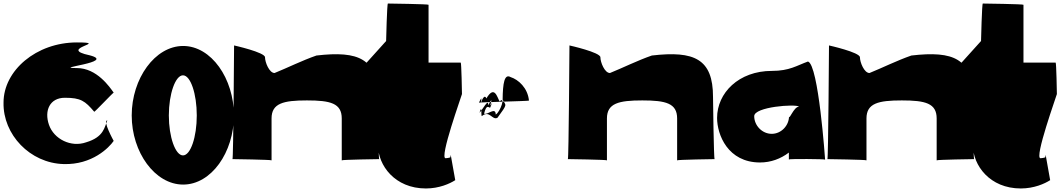

<svg xmlns="http://www.w3.org/2000/svg" viewBox="-107 -900 5998 1086"><path d="M536 -376C514 -407 441 -515 328 -515C178 -515 555 -547 401 -587C211 -627 522 -660 328 -660C98 -660 -87 -501 -87 -320C-91 -139 63 23 253 28C414 33 510 -65 536 -103C536 -103 472 -219 500 -219C484 -181 481 -125 380 -95C295 -65 198 -113 170 -194C142 -275 175 -347 260 -347C350 -347 374 -329 426 -268C426 -263 532 -376 536 -376Z M638 -247C638 -38 770 144 929 144C1088 144 1216 -38 1216 -247C1216 -456 1088 -640 929 -640C770 -640 638 -456 638 -247ZM848 -247C848 -369 885 -474 928 -474C971 -474 1006 -369 1006 -247C1006 -125 971 -21 928 -21C885 -21 848 -125 848 -247Z M1429 7V-230C1429 -316 1496 -332 1629 -332C1762 -332 1826 -316 1826 -230V7C1826 3 2038 0 2038 0C2033 0 2029 -352 2029 -352C2029 -567 1923 -614 1683 -586C1602 -558 1518 -516 1446 -487C1416 -487 1392 -548 1392 -576C1392 -604 1217 -643 1217 -643C1217 -643 1213 0 1208 0C1208 0 1429 3 1429 7Z M2414 -5C2375 -1 2506 -363 2506 -368C2506 -373 2503 -546 2499 -546H2317V-873C2317 -877 2092 -880 2087 -880C2082 -880 2077 -672 2077 -668L1967 -546C1942 -546 1921 -377 1921 -377C1921 -377 2024 -373 2024 -368C2024 -363 2027 -79 2031 -79C2031 35 2126 166 2302 166C2377 166 2437 139 2468 119C2469 119 2442 -21 2443 -21C2433 -16 2459 -9 2414 -5Z M2885 -331C2882 -328 2598 -322 2602 -319C2627 -374 2610 -316 2613 -318C2634 -377 2644 -343 2644 -343C2690 -421 2705 -350 2719 -326C2754 -361 2724 -268 2697 -252C2696 -298 2651 -248 2631 -257C2646 -319 2659 -286 2666 -292C2690 -353 2669 -300 2666 -304C2684 -367 2657 -306 2654 -304C2658 -349 2621 -277 2605 -262C2621 -316 2613 -248 2618 -243C2663 -280 2677 -217 2707 -234C2765 -314 2756 -301 2736 -336C2737 -430 2746 -484 2781 -464C2825 -450 2878 -403 2885 -331Z M3326 7V-230C3326 -316 3393 -332 3526 -332C3659 -332 3723 -316 3723 -230V7C3723 3 3935 0 3935 0C3930 0 3926 -352 3926 -352C3926 -567 3820 -614 3580 -586C3499 -558 3415 -516 3343 -487C3313 -487 3289 -548 3289 -576C3289 -604 3114 -643 3114 -643C3114 -643 3110 0 3105 0C3105 0 3326 3 3326 7Z M4560 3C4560 3 4523 -536 4463 -552C4399 -529 4359 -499 4259 -499C4071 -499 3949 -374 3949 -233C3949 -138 4010 19 4192 19C4253 19 4309 -2 4355 -37V2C4355 -2 4560 -1 4560 3ZM4159 -243C4159 -296 4392 -313 4413 -297C4382 -297 4356 -215 4356 -243C4356 -190 4312 -143 4258 -143C4204 -143 4159 -190 4159 -243Z M4794 7V-230C4794 -316 4861 -332 4994 -332C5127 -332 5191 -316 5191 -230V7C5191 3 5403 0 5403 0C5398 0 5394 -352 5394 -352C5394 -567 5288 -614 5048 -586C4967 -558 4883 -516 4811 -487C4781 -487 4757 -548 4757 -576C4757 -604 4582 -643 4582 -643C4582 -643 4578 0 4573 0C4573 0 4794 3 4794 7Z M5779 -5C5740 -1 5871 -363 5871 -368C5871 -373 5868 -546 5864 -546H5682V-873C5682 -877 5457 -880 5452 -880C5447 -880 5442 -672 5442 -668L5332 -546C5307 -546 5286 -377 5286 -377C5286 -377 5389 -373 5389 -368C5389 -363 5392 -79 5396 -79C5396 35 5491 166 5667 166C5742 166 5802 139 5833 119C5834 119 5807 -21 5808 -21C5798 -16 5824 -9 5779 -5Z"/></svg>

Font: PlasticEraser
Style: Regular
Weight: 400
Foundry: Cannot Into Space Fonts
Version: Version 0.43